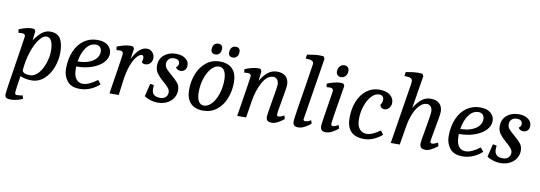

<svg xmlns="http://www.w3.org/2000/svg" viewBox="-65 -1142 5084 1808"><g transform="rotate(10 2477.0 -238.5)"><path d="M22 179Q22 152 79 -206Q88 -265 96 -316.5Q104 -368 107 -390Q107 -415 73 -415Q66 -415 42 -413L36 -445Q107 -476 158 -476Q173 -476 185 -473L195 -454L185 -366Q214 -411 252 -443.5Q290 -476 334 -476Q406 -476 434 -429Q462 -382 462 -297Q462 -224 435 -153.5Q408 -83 357.5 -38Q307 7 239 7Q180 7 131 -14Q109 125 109 145Q109 157 113.5 162Q118 167 129 167Q156 167 183 161L192 192Q167 204 137 211.5Q107 219 79 219Q47 219 34.5 210Q22 201 22 179ZM373 -297Q373 -355 357.5 -389.5Q342 -424 308 -424Q276 -424 240.5 -377.5Q205 -331 178 -251Q151 -171 143 -77Q142 -58 162.5 -48Q183 -38 216 -38Q260 -38 296 -78.5Q332 -119 352.5 -180Q373 -241 373 -297Z M541 -157Q541 -252 572 -324.5Q603 -397 659 -436.5Q715 -476 787 -476Q855 -476 889.5 -445Q924 -414 924 -370Q924 -322 886 -282Q848 -242 781.5 -218.5Q715 -195 632 -195V-172Q632 -108 656 -76.5Q680 -45 721 -45Q777 -45 858 -106L887 -69Q856 -38 806 -15.5Q756 7 701 7Q618 7 579.5 -41.5Q541 -90 541 -157ZM836 -372Q836 -396 821.5 -413Q807 -430 780 -430Q725 -430 687.5 -378Q650 -326 637 -244Q696 -244 741 -260.5Q786 -277 811 -306Q836 -335 836 -372Z M998 -86Q1003 -116 1023 -244.5Q1043 -373 1043 -386Q1043 -402 1035 -408.5Q1027 -415 1010 -415Q1003 -415 979 -413L974 -445Q1000 -456 1035 -466Q1070 -476 1102 -476Q1114 -476 1128 -473L1139 -454L1124 -354Q1185 -476 1260 -476Q1292 -476 1313 -453Q1334 -430 1334 -400Q1334 -370 1316 -349Q1298 -328 1266 -328Q1253 -328 1244.5 -333.5Q1236 -339 1233 -345Q1241 -359 1241 -381Q1241 -409 1222 -409Q1201 -409 1175 -379Q1149 -349 1126 -289Q1103 -229 1092 -145L1073 0H985Z M1317 -32 1347 -155 1383 -149Q1381 -129 1381 -113Q1381 -77 1400.5 -59Q1420 -41 1461 -41Q1494 -41 1513 -59Q1532 -77 1532 -104Q1532 -127 1517 -145.5Q1502 -164 1484 -180Q1466 -196 1460 -201Q1422 -234 1401 -264Q1380 -294 1380 -334Q1380 -400 1425 -438Q1470 -476 1538 -476Q1595 -476 1629 -450.5Q1663 -425 1663 -387Q1663 -359 1647.5 -342Q1632 -325 1606 -325Q1590 -325 1577 -332Q1564 -339 1559 -352Q1581 -366 1581 -389Q1581 -431 1526 -431Q1497 -431 1478.5 -413Q1460 -395 1460 -367Q1460 -341 1478 -320Q1496 -299 1531 -270Q1573 -235 1594.5 -207.5Q1616 -180 1616 -140Q1616 -99 1594 -65Q1572 -31 1533 -12Q1494 7 1446 7Q1410 7 1372.5 -5Q1335 -17 1317 -32Z M1717 -164Q1717 -246 1745 -317Q1773 -388 1827.5 -432Q1882 -476 1958 -476Q2038 -476 2079.5 -431.5Q2121 -387 2121 -305Q2121 -223 2093 -151.5Q2065 -80 2010.5 -36.5Q1956 7 1880 7Q1800 7 1758.5 -37.5Q1717 -82 1717 -164ZM2028 -311Q2028 -366 2010.5 -397Q1993 -428 1958 -428Q1920 -428 1886 -391Q1852 -354 1831 -291.5Q1810 -229 1810 -157Q1810 -103 1827.5 -72Q1845 -41 1880 -41Q1917 -41 1951.5 -77.5Q1986 -114 2007 -176.5Q2028 -239 2028 -311ZM1860 -574Q1860 -605 1874.5 -622Q1889 -639 1914 -639Q1934 -639 1945 -628Q1956 -617 1956 -599Q1956 -568 1941.5 -551Q1927 -534 1902 -534Q1882 -534 1871 -544.5Q1860 -555 1860 -574ZM2027 -574Q2027 -605 2041.5 -622Q2056 -639 2081 -639Q2101 -639 2112 -628Q2123 -617 2123 -599Q2123 -568 2108.5 -551Q2094 -534 2069 -534Q2049 -534 2038 -544.5Q2027 -555 2027 -574Z M2482 -42Q2482 -58 2506 -198Q2530 -336 2530 -353Q2530 -386 2515.5 -403.5Q2501 -421 2477 -421Q2419 -421 2376 -343Q2333 -265 2317 -163L2291 0H2206Q2266 -375 2266 -388Q2266 -403 2257.5 -409Q2249 -415 2232 -415Q2225 -415 2201 -413L2196 -445Q2226 -458 2260 -467Q2294 -476 2322 -476Q2335 -476 2347 -473L2357 -454L2347 -359Q2374 -408 2413.5 -442Q2453 -476 2505 -476Q2559 -476 2588.5 -448Q2618 -420 2618 -369Q2618 -352 2609.5 -301.5Q2601 -251 2592 -200Q2573 -96 2573 -81Q2573 -71 2577.5 -66.5Q2582 -62 2592 -62Q2603 -62 2618.5 -69Q2634 -76 2643 -81L2653 -49Q2630 -29 2597.5 -11Q2565 7 2538 7Q2505 7 2493.5 -6Q2482 -19 2482 -42Z M2738 -42Q2738 -73 2794 -411Q2824 -600 2824 -606Q2824 -624 2810 -633Q2796 -642 2762 -643H2747L2753 -682Q2826 -696 2873 -696Q2886 -696 2910 -694L2922 -672L2891 -476Q2827 -85 2827 -77Q2827 -62 2845 -62Q2869 -62 2899 -81L2909 -49Q2886 -29 2853 -11Q2820 7 2790 7Q2763 7 2750.5 -4.5Q2738 -16 2738 -42Z M3001 -45Q3001 -59 3014.5 -146.5Q3028 -234 3032 -257Q3052 -377 3052 -388Q3052 -415 3019 -415Q3012 -415 2988 -413L2983 -445Q3004 -455 3041.5 -465.5Q3079 -476 3111 -476Q3126 -476 3138 -473L3150 -454Q3092 -106 3092 -84Q3092 -71 3095.5 -66.5Q3099 -62 3111 -62Q3122 -62 3137.5 -69Q3153 -76 3162 -81L3172 -49Q3149 -29 3116 -11Q3083 7 3055 7Q3026 7 3013.5 -5Q3001 -17 3001 -45ZM3058 -576Q3058 -605 3075 -625Q3092 -645 3118 -645Q3140 -645 3152 -632Q3164 -619 3164 -597Q3164 -568 3147 -548.5Q3130 -529 3104 -529Q3083 -529 3070.5 -542Q3058 -555 3058 -576Z M3251 -166Q3251 -255 3280 -325.5Q3309 -396 3362 -436Q3415 -476 3482 -476Q3549 -476 3585.5 -447Q3622 -418 3622 -374Q3622 -346 3604 -324Q3586 -302 3560 -302Q3541 -302 3529.5 -312Q3518 -322 3516 -338Q3525 -351 3529 -362.5Q3533 -374 3533 -390Q3533 -408 3521 -419.5Q3509 -431 3489 -431Q3449 -431 3414.5 -393Q3380 -355 3360 -294.5Q3340 -234 3340 -171Q3340 -108 3365.5 -76.5Q3391 -45 3434 -45Q3463 -45 3497.5 -61Q3532 -77 3563 -100L3590 -63Q3557 -34 3512 -13.5Q3467 7 3419 7Q3251 7 3251 -166Z M3951 -45Q3951 -63 3974 -189Q3977 -206 3988 -272Q3999 -338 3999 -353Q3999 -386 3984.5 -403.5Q3970 -421 3946 -421Q3912 -421 3880 -389.5Q3848 -358 3824.5 -303Q3801 -248 3790 -179L3760 0H3674L3766 -576Q3769 -600 3769 -604Q3769 -624 3755 -633Q3741 -642 3707 -643H3692L3697 -682Q3720 -687 3755.5 -691.5Q3791 -696 3818 -696Q3831 -696 3855 -694L3867 -672L3816 -359Q3844 -409 3883.5 -442.5Q3923 -476 3974 -476Q4028 -476 4057.5 -448Q4087 -420 4087 -369Q4087 -349 4073.5 -275Q4060 -201 4058 -187Q4040 -93 4040 -81Q4040 -71 4044.5 -66.5Q4049 -62 4061 -62Q4072 -62 4087.5 -69Q4103 -76 4112 -81L4122 -49Q4099 -29 4066.5 -11Q4034 7 4008 7Q3974 7 3962.5 -6.5Q3951 -20 3951 -45Z M4200 -157Q4200 -252 4231 -324.5Q4262 -397 4318 -436.5Q4374 -476 4446 -476Q4514 -476 4548.5 -445Q4583 -414 4583 -370Q4583 -322 4545 -282Q4507 -242 4440.5 -218.5Q4374 -195 4291 -195V-172Q4291 -108 4315 -76.5Q4339 -45 4380 -45Q4436 -45 4517 -106L4546 -69Q4515 -38 4465 -15.5Q4415 7 4360 7Q4277 7 4238.5 -41.5Q4200 -90 4200 -157ZM4495 -372Q4495 -396 4480.5 -413Q4466 -430 4439 -430Q4384 -430 4346.5 -378Q4309 -326 4296 -244Q4355 -244 4400 -260.5Q4445 -277 4470 -306Q4495 -335 4495 -372Z M4594 -32 4624 -155 4660 -149Q4658 -129 4658 -113Q4658 -77 4677.5 -59Q4697 -41 4738 -41Q4771 -41 4790 -59Q4809 -77 4809 -104Q4809 -127 4794 -145.5Q4779 -164 4761 -180Q4743 -196 4737 -201Q4699 -234 4678 -264Q4657 -294 4657 -334Q4657 -400 4702 -438Q4747 -476 4815 -476Q4872 -476 4906 -450.5Q4940 -425 4940 -387Q4940 -359 4924.5 -342Q4909 -325 4883 -325Q4867 -325 4854 -332Q4841 -339 4836 -352Q4858 -366 4858 -389Q4858 -431 4803 -431Q4774 -431 4755.5 -413Q4737 -395 4737 -367Q4737 -341 4755 -320Q4773 -299 4808 -270Q4850 -235 4871.5 -207.5Q4893 -180 4893 -140Q4893 -99 4871 -65Q4849 -31 4810 -12Q4771 7 4723 7Q4687 7 4649.5 -5Q4612 -17 4594 -32Z"/></g></svg>

Font: Caladea
Style: Italic
Weight: 400
Italic angle: -9°
Designer: Carolina Giovagnoli and Andres Torresi
Foundry: Carolina Giovagnoli & Andres Torresi
Version: Version 1.001